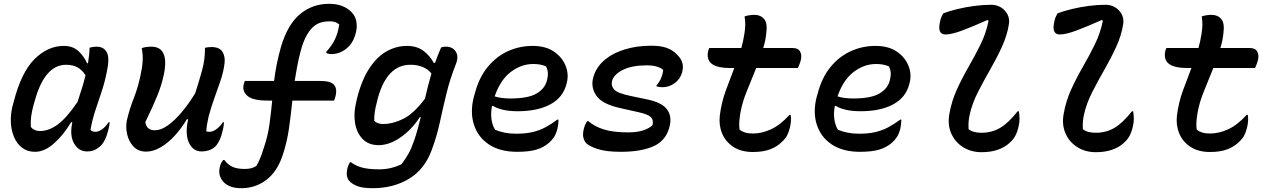

<svg xmlns="http://www.w3.org/2000/svg" viewBox="-20 -786 6640 1008"><path d="M315 -545Q362 -545 391.5 -518Q421 -491 437 -454H442Q450 -504 450 -535Q467 -541 487 -541Q525 -541 541 -511Q557 -481 540 -405Q529 -350 512 -300.5Q495 -251 479.5 -203Q464 -155 455 -104Q464 -94 481 -94Q498 -94 517 -108Q536 -122 550 -144H556Q555 -135 553.5 -125.5Q552 -116 548 -102Q536 -51 512 -24Q496 -8 478.5 0.5Q461 9 437 9Q394 9 370 -31Q346 -71 358 -135Q359 -140 360 -144H353Q314 -78 264 -33.5Q214 11 164 11Q124 11 96.5 -10Q69 -31 54 -66Q39 -101 37 -142.5Q35 -184 45 -226L51 -248Q91 -406 161 -475.5Q231 -545 315 -545ZM142 -119Q160 -98 189 -98Q237 -98 284 -133Q331 -168 387 -251Q398 -285 409 -319Q420 -353 429 -391Q412 -418 387.5 -432Q363 -446 327 -446Q213 -446 161 -251L156 -234Q147 -202 143.5 -173.5Q140 -145 142 -119Z M724 -533Q743 -541 774 -541Q823 -541 839 -503Q855 -465 840 -394Q829 -340 804.5 -280.5Q780 -221 743 -145Q749 -102 793 -102Q825 -102 861 -127.5Q897 -153 934 -197Q971 -241 1005 -297Q1025 -359 1041 -417Q1057 -475 1056 -535Q1064 -537 1072.5 -538Q1081 -539 1090 -539Q1133 -539 1148 -514Q1163 -489 1159 -455Q1154 -411 1138 -363.5Q1122 -316 1104.5 -268Q1087 -220 1075 -173Q1070 -151 1067 -133Q1064 -115 1063 -96Q1067 -95 1071.5 -94.5Q1076 -94 1080 -94Q1098 -94 1117.5 -109Q1137 -124 1150 -144H1156Q1155 -121 1148 -96Q1142 -71 1135 -55.5Q1128 -40 1119 -27Q1106 -9 1084.5 0Q1063 9 1038 9Q995 9 973.5 -33.5Q952 -76 965 -146Q966 -153 968 -160H961Q934 -114 898.5 -75Q863 -36 824 -13Q785 10 747 10Q706 10 681 -16.5Q656 -43 647.5 -81Q639 -119 646 -154Q660 -214 682.5 -271Q705 -328 718 -392Q727 -432 729 -466Q731 -500 724 -533Z M1152 54H1158Q1176 79 1201 90Q1226 101 1265 101Q1282 101 1297.5 97.5Q1313 94 1326 85Q1347 50 1364 -7Q1386 -70 1394.5 -132Q1403 -194 1409 -258H1384Q1306 -258 1278 -283.5Q1250 -309 1260 -345Q1262 -350 1263 -353.5Q1264 -357 1265 -361H1419Q1424 -404 1433 -449Q1442 -494 1456 -543Q1491 -659 1556 -712.5Q1621 -766 1708 -766Q1782 -766 1825 -723Q1846 -702 1851 -672Q1856 -642 1848 -613L1845 -603Q1832 -557 1797 -529.5Q1762 -502 1719 -502Q1705 -502 1693 -508V-514Q1722 -546 1738 -578.5Q1754 -611 1761 -657Q1744 -674 1712 -674Q1683 -674 1660.5 -666.5Q1638 -659 1619 -640Q1601 -622 1586 -593Q1571 -564 1559 -520Q1548 -479 1540.5 -439Q1533 -399 1527 -361H1660Q1716 -361 1733 -341.5Q1750 -322 1743 -287Q1740 -274 1734 -258H1515Q1507 -182 1497 -111Q1487 -40 1464 29Q1435 116 1377.5 159Q1320 202 1248 202Q1214 202 1191.5 193.5Q1169 185 1156 172Q1141 157 1134.5 137Q1128 117 1134 91Q1139 68 1152 54Z M2116 -545Q2168 -545 2202.5 -519.5Q2237 -494 2257 -456H2264Q2271 -476 2279 -496.5Q2287 -517 2296 -537Q2301 -539 2307.5 -540Q2314 -541 2321 -541Q2356 -541 2372.5 -515.5Q2389 -490 2374 -451Q2342 -370 2323.5 -293.5Q2305 -217 2289 -143Q2273 -69 2246 3Q2209 103 2127.5 152.5Q2046 202 1936 202Q1882 202 1853.5 190Q1825 178 1812 162Q1794 138 1804 97Q1809 79 1817 66H1823Q1848 85 1882 94Q1916 103 1971 103Q2033 103 2088 76Q2110 47 2125 20Q2140 -7 2153 -45Q2164 -76 2172.5 -107.5Q2181 -139 2189 -171H2184Q2141 -105 2082.5 -64.5Q2024 -24 1968 -24Q1914 -24 1883 -57Q1852 -90 1844 -140.5Q1836 -191 1849 -245L1854 -268Q1879 -367 1919.5 -428Q1960 -489 2010.5 -517Q2061 -545 2116 -545ZM1945 -151Q1962 -135 1991 -135Q2042 -135 2097 -162Q2152 -189 2211 -268Q2218 -299 2226.5 -332Q2235 -365 2245 -400Q2226 -424 2197.5 -435Q2169 -446 2135 -446Q2011 -446 1963 -268L1959 -251Q1951 -222 1947.5 -198Q1944 -174 1945 -151Z M2776 -545Q2845 -545 2888.5 -515Q2932 -485 2949.5 -440.5Q2967 -396 2956 -353L2954 -345Q2936 -274 2869 -238Q2802 -202 2698 -202Q2653 -202 2619.5 -210Q2586 -218 2569 -230H2563Q2556 -195 2560 -162.5Q2564 -130 2579 -105Q2628 -84 2690 -84Q2739 -84 2775.5 -92.5Q2812 -101 2843 -117.5Q2874 -134 2906 -158H2912Q2912 -145 2910.5 -134Q2909 -123 2907 -112Q2900 -84 2889 -67Q2878 -50 2862 -36Q2834 -12 2796 -0.5Q2758 11 2695 11Q2605 11 2547 -27.5Q2489 -66 2468 -132Q2447 -198 2468 -279L2472 -292Q2494 -378 2540 -434Q2586 -490 2647 -517.5Q2708 -545 2776 -545ZM2779 -450Q2717 -450 2662 -408.5Q2607 -367 2577 -280Q2611 -269 2659 -269Q2752 -269 2796 -294.5Q2840 -320 2851 -362Q2858 -389 2856 -407Q2854 -425 2846 -438Q2831 -444 2815.5 -447Q2800 -450 2779 -450Z M3399 -546Q3449 -546 3480.5 -534.5Q3512 -523 3534 -500Q3574 -461 3563 -415L3561 -405Q3551 -371 3522 -349.5Q3493 -328 3457 -328Q3450 -328 3442.5 -329.5Q3435 -331 3427 -332V-338Q3456 -371 3462 -419Q3434 -443 3375 -443Q3298 -443 3250 -419Q3202 -395 3193 -360Q3187 -335 3205 -315.5Q3223 -296 3292 -282L3378 -264Q3455 -248 3482 -211.5Q3509 -175 3495 -121Q3477 -48 3411.5 -18.5Q3346 11 3239 11Q3160 11 3115 -4.5Q3070 -20 3057 -35Q3047 -46 3042.5 -64.5Q3038 -83 3046 -113Q3052 -136 3063 -150H3069Q3101 -122 3150 -106.5Q3199 -91 3278 -91Q3365 -91 3406 -129Q3412 -158 3395.5 -172.5Q3379 -187 3332 -197L3234 -219Q3141 -240 3111 -283.5Q3081 -327 3094 -377Q3107 -429 3149.5 -467Q3192 -505 3256.5 -525.5Q3321 -546 3399 -546Z M3704 -534H3872Q3877 -552 3881 -570.5Q3885 -589 3888 -608Q3892 -633 3892.5 -655.5Q3893 -678 3889 -700Q3914 -708 3941 -708Q3973 -708 3991.5 -686.5Q4010 -665 4003 -612Q4001 -592 3997 -572.5Q3993 -553 3987 -534H4141Q4170 -534 4180.5 -515.5Q4191 -497 4184 -469Q4181 -459 4177.5 -449Q4174 -439 4169 -429H3950Q3926 -368 3901.5 -309Q3877 -250 3867 -193Q3862 -162 3861 -142.5Q3860 -123 3863 -105Q3874 -96 3891 -90.5Q3908 -85 3932 -85Q3980 -85 4028.5 -107.5Q4077 -130 4125 -183H4131Q4136 -153 4127 -116Q4121 -92 4112.5 -75.5Q4104 -59 4085 -41Q4060 -16 4023 -2Q3986 12 3933 12Q3871 12 3830 -15Q3789 -42 3771 -85.5Q3753 -129 3759 -180Q3768 -249 3790 -309.5Q3812 -370 3835 -429H3815Q3743 -429 3715.5 -452Q3688 -475 3698 -518Q3699 -526 3704 -534Z M4576 -545Q4645 -545 4688.5 -515Q4732 -485 4749.5 -440.5Q4767 -396 4756 -353L4754 -345Q4736 -274 4669 -238Q4602 -202 4498 -202Q4453 -202 4419.5 -210Q4386 -218 4369 -230H4363Q4356 -195 4360 -162.5Q4364 -130 4379 -105Q4428 -84 4490 -84Q4539 -84 4575.5 -92.5Q4612 -101 4643 -117.5Q4674 -134 4706 -158H4712Q4712 -145 4710.5 -134Q4709 -123 4707 -112Q4700 -84 4689 -67Q4678 -50 4662 -36Q4634 -12 4596 -0.5Q4558 11 4495 11Q4405 11 4347 -27.5Q4289 -66 4268 -132Q4247 -198 4268 -279L4272 -292Q4294 -378 4340 -434Q4386 -490 4447 -517.5Q4508 -545 4576 -545ZM4579 -450Q4517 -450 4462 -408.5Q4407 -367 4377 -280Q4411 -269 4459 -269Q4552 -269 4596 -294.5Q4640 -320 4651 -362Q4658 -389 4656 -407Q4654 -425 4646 -438Q4631 -444 4615.5 -447Q4600 -450 4579 -450Z M4932 -716Q4964 -728 5007 -738.5Q5050 -749 5096.5 -755Q5143 -761 5184 -761Q5212 -761 5234.5 -747.5Q5257 -734 5269 -711Q5281 -688 5277 -661Q5268 -601 5240.5 -541Q5213 -481 5178.5 -421Q5144 -361 5114 -302Q5084 -243 5071 -185Q5066 -162 5065 -144.5Q5064 -127 5065 -108Q5077 -98 5094 -93.5Q5111 -89 5133 -89Q5187 -89 5230.5 -114.5Q5274 -140 5323 -202H5329Q5332 -185 5332.5 -165Q5333 -145 5328 -124Q5321 -92 5309.5 -71.5Q5298 -51 5278 -34Q5254 -12 5217.5 0.5Q5181 13 5133 13Q5078 13 5036 -13.5Q4994 -40 4974 -85.5Q4954 -131 4964 -187Q4976 -256 5004 -317Q5032 -378 5065.5 -436Q5099 -494 5128 -553Q5157 -612 5170 -677L5164 -681Q5088 -647 5032 -626Q4976 -605 4944 -605Q4922 -605 4914.5 -622Q4907 -639 4916 -676Q4918 -687 4922 -696Q4926 -705 4932 -716Z M5532 -716Q5564 -728 5607 -738.5Q5650 -749 5696.5 -755Q5743 -761 5784 -761Q5812 -761 5834.5 -747.5Q5857 -734 5869 -711Q5881 -688 5877 -661Q5868 -601 5840.5 -541Q5813 -481 5778.5 -421Q5744 -361 5714 -302Q5684 -243 5671 -185Q5666 -162 5665 -144.5Q5664 -127 5665 -108Q5677 -98 5694 -93.5Q5711 -89 5733 -89Q5787 -89 5830.5 -114.5Q5874 -140 5923 -202H5929Q5932 -185 5932.5 -165Q5933 -145 5928 -124Q5921 -92 5909.5 -71.5Q5898 -51 5878 -34Q5854 -12 5817.5 0.5Q5781 13 5733 13Q5678 13 5636 -13.5Q5594 -40 5574 -85.5Q5554 -131 5564 -187Q5576 -256 5604 -317Q5632 -378 5665.5 -436Q5699 -494 5728 -553Q5757 -612 5770 -677L5764 -681Q5688 -647 5632 -626Q5576 -605 5544 -605Q5522 -605 5514.5 -622Q5507 -639 5516 -676Q5518 -687 5522 -696Q5526 -705 5532 -716Z M6104 -534H6272Q6277 -552 6281 -570.5Q6285 -589 6288 -608Q6292 -633 6292.5 -655.5Q6293 -678 6289 -700Q6314 -708 6341 -708Q6373 -708 6391.5 -686.5Q6410 -665 6403 -612Q6401 -592 6397 -572.5Q6393 -553 6387 -534H6541Q6570 -534 6580.5 -515.5Q6591 -497 6584 -469Q6581 -459 6577.5 -449Q6574 -439 6569 -429H6350Q6326 -368 6301.5 -309Q6277 -250 6267 -193Q6262 -162 6261 -142.5Q6260 -123 6263 -105Q6274 -96 6291 -90.5Q6308 -85 6332 -85Q6380 -85 6428.5 -107.5Q6477 -130 6525 -183H6531Q6536 -153 6527 -116Q6521 -92 6512.5 -75.5Q6504 -59 6485 -41Q6460 -16 6423 -2Q6386 12 6333 12Q6271 12 6230 -15Q6189 -42 6171 -85.5Q6153 -129 6159 -180Q6168 -249 6190 -309.5Q6212 -370 6235 -429H6215Q6143 -429 6115.5 -452Q6088 -475 6098 -518Q6099 -526 6104 -534Z"/></svg>

Font: Recursive Mn Csl St Med
Style: Italic
Weight: 500
Italic angle: -15°
Monospace: yes
Version: Version 1.079;hotconv 1.0.112;makeotfexe 2.5.65598; ttfautoh